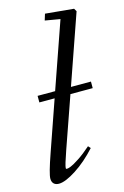

<svg xmlns="http://www.w3.org/2000/svg" viewBox="-114 -778 545 842"><g transform="rotate(-15 158.0 -357.0)"><path d="M45.9 11.2Q31.2 11.2 22.9 3.2Q14.6 -4.9 14.6 -20Q14.6 -42 44.4 -127L124 -355.5H54.7V-385.3H134.3L238.8 -684.6L170.4 -696.3L179.2 -725.1L308.1 -712.9L315.9 -699.7L206.1 -385.3H296.9V-355.5H195.8L114.7 -124Q91.8 -59.1 91.8 -46.9Q91.8 -43 95.7 -43Q102.1 -43 114.5 -47.9Q127 -52.7 153.6 -70.1Q180.2 -87.4 210.9 -114.7L220.7 -104Q174.8 -53.2 125 -21Q75.2 11.2 45.9 11.2Z"/></g></svg>

Font: Elstob 18pt
Style: Italic
Weight: 400
Italic angle: -20°
Designer: Peter S. Baker
Version: Version 1.015